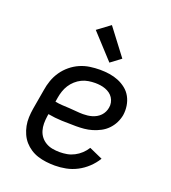

<svg xmlns="http://www.w3.org/2000/svg" viewBox="-142 -881 883 993"><g transform="rotate(20 300.0 -384.0)"><path d="M273 8Q249 8 225 5Q201 2 179 -5Q157 -12 138 -24.5Q119 -37 104.5 -53.5Q90 -70 80.5 -91Q71 -112 66.5 -135Q62 -158 63 -182Q64 -206 68 -230L87 -340Q91 -367 100.5 -394Q110 -421 126.5 -445Q143 -469 166 -488Q189 -507 215.5 -518.5Q242 -530 270 -534Q298 -538 325 -538Q352 -538 378 -534Q404 -530 427 -520.5Q450 -511 469.5 -495.5Q489 -480 501 -458Q513 -436 517 -410Q521 -384 517 -358Q513 -336 502.5 -315Q492 -294 475.5 -277Q459 -260 438 -249Q417 -238 395 -231.5Q373 -225 351 -223Q329 -221 307 -221Q268 -221 229 -222.5Q190 -224 152 -231L150 -218Q147 -198 147 -178Q147 -158 152.5 -139.5Q158 -121 169.5 -106.5Q181 -92 197.5 -82.5Q214 -73 233.5 -69.5Q253 -66 273 -66Q293 -66 313 -69.5Q333 -73 352.5 -83Q372 -93 388 -108Q404 -123 415 -141L489 -108Q472 -80 447.5 -57Q423 -34 394 -19Q365 -4 334 2Q303 8 273 8ZM320 -292Q332 -292 344.5 -293.5Q357 -295 369 -298.5Q381 -302 392.5 -308.5Q404 -315 413 -324.5Q422 -334 427.5 -345.5Q433 -357 435 -369Q438 -383 435 -397.5Q432 -412 424.5 -423.5Q417 -435 406 -443Q395 -451 381.5 -456Q368 -461 353.5 -463Q339 -465 325 -465Q307 -465 288 -462Q269 -459 251.5 -450.5Q234 -442 219 -428.5Q204 -415 193.5 -398.5Q183 -382 177 -364Q171 -346 168 -328L164 -304Q183 -300 202.5 -299Q222 -298 242 -297Q262 -296 281.5 -294Q301 -292 320 -292ZM357 -589 233 -724 303 -776 413 -631Z"/></g></svg>

Font: Iosevka Curly Slab Extended
Style: Italic
Weight: 400
Width: 7
Italic angle: -9°
Monospace: yes
Designer: Belleve Invis
Foundry: Belleve Invis
Version: Version 11.1.0; ttfautohint (v1.8.3)